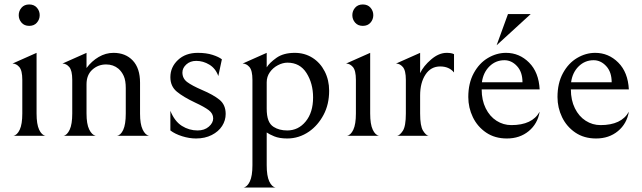

<svg xmlns="http://www.w3.org/2000/svg" viewBox="-20 -609 2880 861"><path d="M36 -324 144 -372V-100Q144 -52 155.5 -27.5Q167 -3 184 0H40Q57 -3 68.5 -27.5Q80 -52 80 -100V-251Q80 -293 66.5 -308.5Q53 -324 36 -324ZM64 -541Q64 -560 76.5 -574.5Q89 -589 111 -589Q133 -589 145.5 -574.5Q158 -560 158 -541Q158 -522 145.5 -507.5Q133 -493 111 -493Q89 -493 76.5 -507.5Q64 -522 64 -541Z M489 -372Q543 -372 575.5 -337.5Q608 -303 608 -238V-99Q608 -53 619.5 -28.5Q631 -4 648 0H504Q521 -2 532.5 -26.5Q544 -51 544 -100V-214Q544 -248 535 -268Q526 -288 511 -301Q488 -320 456 -320Q420 -320 394 -296.5Q368 -273 368 -231V-100Q368 -53 380 -28.5Q392 -4 409 0H265Q281 -3 292.5 -27.5Q304 -52 304 -100V-251Q304 -293 290.5 -308.5Q277 -324 260 -324L368 -372V-304Q391 -335 422.5 -353.5Q454 -372 489 -372Z M744 -24V-112Q763 -65 795.5 -44.5Q828 -24 866 -24Q897 -24 916.5 -41Q936 -58 936 -78Q936 -100 916 -115Q896 -130 855 -149Q802 -174 773 -198Q744 -222 744 -263Q744 -308 778 -340Q812 -372 867 -372Q905 -372 933 -363Q961 -354 975 -343L959 -268Q947 -302 919 -319Q891 -336 860 -336Q833 -336 815.5 -320Q798 -304 798 -284Q798 -257 819.5 -241Q841 -225 885 -206Q937 -184 964.5 -161.5Q992 -139 992 -98Q992 -69 976 -44Q960 -19 929.5 -3.5Q899 12 859 12Q829 12 797 2Q765 -8 744 -24Z M1269 -328Q1248 -328 1226 -316.5Q1204 -305 1190 -285Q1176 -265 1176 -240V-122Q1176 -90 1183.5 -70Q1191 -50 1207 -40Q1232 -24 1268 -24Q1318 -24 1351 -64.5Q1384 -105 1384 -172Q1384 -235 1354.5 -281.5Q1325 -328 1269 -328ZM1216 232H1072Q1089 229 1100.5 204.5Q1112 180 1112 132V-251Q1112 -293 1098.5 -308.5Q1085 -324 1068 -324L1176 -372V-307Q1188 -327 1219.5 -349.5Q1251 -372 1302 -372Q1346 -372 1381 -350Q1416 -328 1436 -289Q1456 -250 1456 -202Q1456 -141 1431 -94Q1406 -47 1366 -19Q1321 12 1268 12Q1233 12 1210 2.5Q1187 -7 1176 -15V132Q1176 180 1187.5 204.5Q1199 229 1216 232Z M1532 -324 1640 -372V-100Q1640 -52 1651.5 -27.5Q1663 -3 1680 0H1536Q1553 -3 1564.5 -27.5Q1576 -52 1576 -100V-251Q1576 -293 1562.5 -308.5Q1549 -324 1532 -324ZM1560 -541Q1560 -560 1572.5 -574.5Q1585 -589 1607 -589Q1629 -589 1641.5 -574.5Q1654 -560 1654 -541Q1654 -522 1641.5 -507.5Q1629 -493 1607 -493Q1585 -493 1572.5 -507.5Q1560 -522 1560 -541Z M1983 -372Q2005 -372 2016 -366V-284Q1994 -311 1954 -311Q1912 -311 1888 -274.5Q1864 -238 1864 -181V-100Q1864 -44 1877 -23Q1890 -2 1902 0H1761Q1773 -2 1786.5 -22.5Q1800 -43 1800 -100V-251Q1800 -293 1786.5 -308.5Q1773 -324 1756 -324L1864 -372V-281Q1879 -313 1913.5 -342.5Q1948 -372 1983 -372Z M2080 -174Q2080 -236 2104.5 -281Q2129 -326 2168 -349Q2207 -372 2249 -372Q2309 -372 2352.5 -328.5Q2396 -285 2400 -208H2140Q2140 -160 2158 -123.5Q2176 -87 2206.5 -67.5Q2237 -48 2273 -48Q2367 -48 2400 -108Q2391 -54 2351 -21Q2311 12 2253 12Q2199 12 2160 -14.5Q2121 -41 2100.5 -83.5Q2080 -126 2080 -174ZM2141 -240H2323Q2323 -286 2298.5 -312.5Q2274 -339 2242 -339Q2203 -339 2175 -311.5Q2147 -284 2141 -240ZM2207 -406 2258 -546H2360Z M2480 -174Q2480 -236 2504.5 -281Q2529 -326 2568 -349Q2607 -372 2649 -372Q2709 -372 2752.5 -328.5Q2796 -285 2800 -208H2540Q2540 -160 2558 -123.5Q2576 -87 2606.5 -67.5Q2637 -48 2673 -48Q2767 -48 2800 -108Q2791 -54 2751 -21Q2711 12 2653 12Q2599 12 2560 -14.5Q2521 -41 2500.5 -83.5Q2480 -126 2480 -174ZM2541 -240H2723Q2723 -286 2698.5 -312.5Q2674 -339 2642 -339Q2603 -339 2575 -311.5Q2547 -284 2541 -240Z"/></svg>

Font: BellefairVN
Style: Regular
Weight: 400
Designer: Nick Shinn, Liron Lavi Turkenic
Foundry: Shinntype
Version: Version 1.003